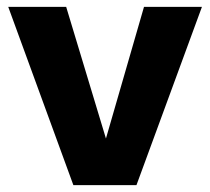

<svg xmlns="http://www.w3.org/2000/svg" viewBox="-20 -540 613 560"><path d="M194 0H378L569 -520H400L289 -136L173 -520H4Z"/></svg>

Font: Aspekta 750
Style: Regular
Weight: 750
Designer: Ivo Dolenc
Version: Version 2.000